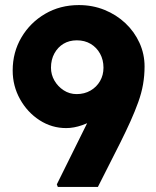

<svg xmlns="http://www.w3.org/2000/svg" viewBox="-20 -737 617 757"><path d="M208 0 204 -10 423 -452 452 -392Q442 -356 420 -327Q398 -298 367.5 -276.5Q337 -255 304 -243.5Q271 -232 241 -232Q184 -232 136 -263Q88 -294 59 -346Q30 -398 30 -459Q30 -531 64.5 -589.5Q99 -648 158 -682.5Q217 -717 291 -717Q345 -717 392 -698Q439 -679 474.5 -645.5Q510 -612 530 -568Q550 -524 550 -475Q550 -439 544 -404.5Q538 -370 525 -334Q512 -298 494.5 -259Q477 -220 454 -174L366 0ZM388 -470Q388 -501 374.5 -525.5Q361 -550 337.5 -564Q314 -578 283 -578Q253 -578 230.5 -564.5Q208 -551 194.5 -526.5Q181 -502 181 -470Q181 -443 194.5 -419.5Q208 -396 231 -381Q254 -366 282 -366Q313 -366 337 -380Q361 -394 374.5 -417.5Q388 -441 388 -470Z"/></svg>

Font: Our Lexend
Style: Bold
Weight: 700
Designer: Bonnie Shaver-Troup, Thomas Jockin
Foundry: Lexend
Version: Version 1.007